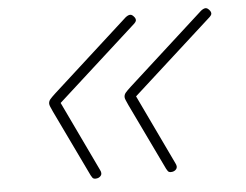

<svg xmlns="http://www.w3.org/2000/svg" viewBox="-43 -567 812 634"><g transform="rotate(-5 362.5 -250.5)"><path d="M249 14Q242 14 239 10Q236 6 234 2L128 -219Q123 -230 120.5 -236Q118 -242 118 -246Q118 -254 123.5 -260.5Q129 -267 141 -278L390 -504Q398 -512 406 -514.5Q414 -517 421 -509Q425 -505 426.5 -501Q428 -497 427 -493.5Q426 -490 421 -485L156 -245L266 -14Q273 -1 266.5 6.5Q260 14 249 14ZM499 14Q492 14 489 10Q486 6 484 2L378 -219Q373 -230 370.5 -236Q368 -242 368 -246Q368 -254 373.5 -260.5Q379 -267 391 -278L640 -504Q648 -512 656 -514.5Q664 -517 671 -509Q675 -505 676.5 -501Q678 -497 677 -493.5Q676 -490 671 -485L406 -245L516 -14Q523 -1 516.5 6.5Q510 14 499 14Z"/></g></svg>

Font: Playwrite CU Thin
Style: Regular
Weight: 250
Designer: Veronika Burian, José Scaglione
Foundry: TypeTogether
Version: Version 1.002